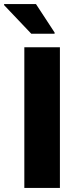

<svg xmlns="http://www.w3.org/2000/svg" viewBox="-48 -919 385 939"><path d="M71 0V-688H245V0ZM105 -754 -28 -894V-899H128L219 -760V-754Z"/></svg>

Font: Saira Thin
Style: Bold
Weight: 700
Version: Version 1.101